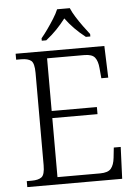

<svg xmlns="http://www.w3.org/2000/svg" viewBox="-61 -977 728 1024"><g transform="rotate(-5 303.0 -465.5)"><path d="M43 0V-32H70Q105 -32 122.5 -45Q140 -58 140 -109V-603Q140 -655 123 -668.5Q106 -682 70 -682H43V-714H518L524 -544H487L482 -599Q479 -636 464 -655.5Q449 -675 407 -675H208V-393H450V-355H208V-39H436Q479 -39 495 -58.5Q511 -78 515 -115L521 -170H558L551 0ZM188 -784Q204 -803 222.5 -829Q241 -855 258 -882Q275 -909 284 -931H352Q361 -909 378 -882Q395 -855 414 -829Q433 -803 448 -784V-771H424Q391 -797 365.5 -823Q340 -849 318 -879Q295 -849 270 -823Q245 -797 212 -771H188Z"/></g></svg>

Font: Noto Serif Sinhala Light
Style: Regular
Weight: 300
Designer: Jelle Bosma - Monotype Design Team
Foundry: Monotype Imaging Inc.
Version: Version 2.007; ttfautohint (v1.8.4.7-5d5b)